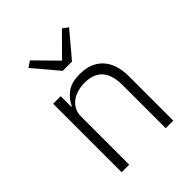

<svg xmlns="http://www.w3.org/2000/svg" viewBox="-212 -895 1023 1023"><g transform="rotate(-45 300.0 -383.5)"><path d="M109 0V-516H166V-436H170Q185 -472 220.5 -500Q256 -528 321 -528Q405 -528 451.5 -477.5Q498 -427 498 -333V0H441V-323Q441 -403 406.5 -440Q372 -477 306 -477Q279 -477 254 -470Q229 -463 209.5 -449Q190 -435 178 -413.5Q166 -392 166 -363V0ZM269 -604 151 -744 185 -767 305 -645 426 -767 457 -744 339 -604Z"/></g></svg>

Font: IBM Plex Mono Light
Style: Regular
Weight: 300
Monospace: yes
Designer: Mike Abbink, Paul van der Laan, Pieter van Rosmalen
Foundry: Bold Monday
Version: Version 2.3